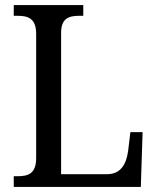

<svg xmlns="http://www.w3.org/2000/svg" viewBox="-20 -734 617 754"><path d="M34 0H533L540 -215H492L483 -140C476 -92 456 -50 401 -50H220V-605C220 -663 251 -672 293 -672H307V-714H34V-672H48C89 -672 122 -663 122 -601V-113C122 -51 89 -42 50 -42H34Z"/></svg>

Font: Noto Serif Armenian SemiCondensed
Style: Regular
Weight: 400
Width: 4
Designer: Monotype Design Team
Foundry: Monotype Imaging Inc.
Version: Version 2.008